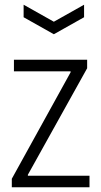

<svg xmlns="http://www.w3.org/2000/svg" viewBox="-20 -793 428 813"><path d="M80 -773 208 -701 336 -773V-720L208 -648L80 -720ZM30 -36 279 -487V-491H39V-540H349V-504L98 -53V-49H359V0H30Z"/></svg>

Font: Encode Sans Compressed
Style: Light
Weight: 300
Designer: Pablo Impallari, Andres Torresi
Foundry: Pablo Impallari, Andres Torresi
Version: Version 1.000; ttfautohint (v1.00) -l 8 -r 50 -G 200 -x 14 -